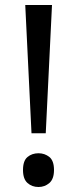

<svg xmlns="http://www.w3.org/2000/svg" viewBox="-20 -734 309 768"><path d="M163 -201H106L81 -714H188ZM72 -54Q72 -91 90 -106Q108 -121 134 -121Q159 -121 177.5 -106Q196 -91 196 -54Q196 -18 177.5 -2Q159 14 134 14Q108 14 90 -2Q72 -18 72 -54Z"/></svg>

Font: Noto Sans Hebrew
Style: Regular
Weight: 400
Designer: Monotype Design Team
Foundry: Monotype Imaging Inc.
Version: Version 2.003